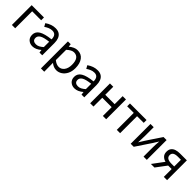

<svg xmlns="http://www.w3.org/2000/svg" viewBox="347 -1998 3656 3656"><g transform="rotate(45 2175.0 -170.0)"><path d="M175 6H86V-527H417V-451H175Z M647 19Q581 19 535.5 -21.5Q490 -62 490 -135Q490 -222 569 -269Q648 -316 814 -334Q814 -464 708 -464Q661 -464 620.5 -445.5Q580 -427 547 -404L511 -468Q614 -540 720 -540Q785 -540 825.5 -512.5Q866 -485 884.5 -436Q903 -387 903 -324V6H829L821 -58H824Q735 19 647 19ZM668 -56Q706 -56 741 -74Q776 -92 814 -126V-270Q682 -255 629.5 -222.5Q577 -190 577 -139Q577 -94 603 -75Q629 -56 668 -56Z M1151 200H1062V-527H1137L1144 -465H1141Q1231 -540 1311 -540Q1415 -540 1469.5 -465.5Q1524 -391 1524 -268Q1524 -178 1491 -114Q1458 -50 1405 -15.5Q1352 19 1291 19Q1218 19 1149 -37Q1151 39 1151 200ZM1280 -59Q1345 -59 1388.5 -115Q1432 -171 1432 -268Q1432 -463 1292 -463Q1231 -463 1151 -390V-113Q1216 -59 1280 -59Z M1779 19Q1713 19 1667.5 -21.5Q1622 -62 1622 -135Q1622 -222 1701 -269Q1780 -316 1946 -334Q1946 -464 1840 -464Q1793 -464 1752.5 -445.5Q1712 -427 1679 -404L1643 -468Q1746 -540 1852 -540Q1917 -540 1957.5 -512.5Q1998 -485 2016.5 -436Q2035 -387 2035 -324V6H1961L1953 -58H1956Q1867 19 1779 19ZM1800 -56Q1838 -56 1873 -74Q1908 -92 1946 -126V-270Q1814 -255 1761.5 -222.5Q1709 -190 1709 -139Q1709 -94 1735 -75Q1761 -56 1800 -56Z M2625 6H2536V-231H2283V6H2194V-527H2283V-311H2536V-527H2625Z M3000 6H2911V-451H2733V-527H3179V-451H3000Z M3719 6H3631V-226Q3631 -311 3640 -416H3644L3602 -350L3575 -306L3367 6H3285V-527H3372V-294Q3372 -235 3368 -163L3365 -106H3361Q3409 -183 3435.5 -224.5Q3462 -266 3481.5 -295Q3501 -324 3527 -363L3637 -527H3719Z M4265 6H4177V-205H4083L3925 6H3829L3997 -220Q3946 -232 3909.5 -268.5Q3873 -305 3873 -369Q3873 -428 3900.5 -462.5Q3928 -497 3975 -512Q4022 -527 4081 -527H4265ZM4177 -274V-455H4096Q3962 -455 3962 -367Q3962 -276 4096 -274Z"/></g></svg>

Font: LXGW 975 Gothic SC
Style: Regular
Weight: 400
Version: Version 2.01;February 25, 2021